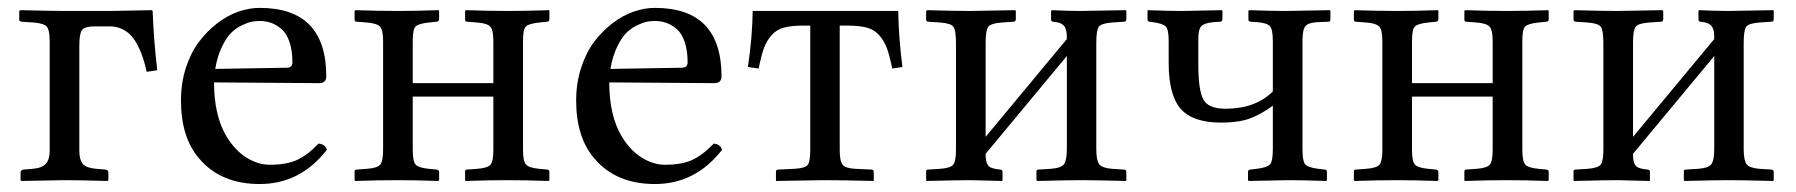

<svg xmlns="http://www.w3.org/2000/svg" viewBox="-20 -457 4556 487"><path d="M106 -74.2V-352.1Q106 -380.9 98.6 -389.4Q91.3 -397.9 64.9 -399.9L35.2 -401.9Q28.8 -402.8 28.8 -407.2V-429.2L32.2 -431.2Q114.3 -429.2 144 -429.2H259.8L365.2 -431.2L367.2 -429.2Q369.6 -357.4 378.9 -278.8L352.1 -274.9Q347.7 -294.4 342.8 -309.6Q337.9 -324.7 330.1 -340.3Q322.3 -356 312.7 -366.5Q303.2 -377 289.3 -383.5Q275.4 -390.1 258.8 -390.1H220.2Q195.3 -390.1 188.2 -381.1Q181.2 -372.1 181.2 -340.8V-74.2Q181.2 -51.8 190.4 -41Q199.7 -30.8 224.1 -28.8L247.1 -26.9Q254.9 -25.9 254.9 -19V0L252.9 2Q181.2 0 142.1 0L34.2 2L32.2 0V-19Q32.2 -25.9 40 -26.9L63 -28.8Q86.4 -30.8 96.2 -41.5Q106 -52.2 106 -74.2Z M525.9 -282.2 707 -285.2Q721.7 -285.2 721.7 -298.8Q721.7 -328.6 714.4 -350.3Q707 -372.1 694.3 -383.1Q681.6 -394 668 -398.9Q654.3 -403.8 638.7 -403.8Q628.9 -403.8 619.4 -402.1Q609.9 -400.4 594.5 -393.3Q579.1 -386.2 566.7 -374Q554.2 -361.8 542.7 -337.9Q531.2 -314 525.9 -282.2ZM788.1 -92.8Q804.7 -91.3 809.1 -77.1Q741.7 9.8 638.7 9.8Q540.5 9.8 485.8 -54.2Q439 -107.9 439 -202.1Q439 -246.1 451.4 -284.7Q463.9 -323.2 484.4 -350.6Q504.9 -377.9 531 -397.9Q557.1 -418 584.7 -427.5Q612.3 -437 638.7 -437Q807.6 -437 807.6 -263.2Q807.6 -246.1 789.1 -246.1L522.9 -248Q522.9 -163.6 554.7 -110.8Q576.7 -74.7 605.7 -56.9Q634.8 -39.1 664.1 -39.1Q706.1 -39.1 732.7 -51Q759.3 -63 788.1 -92.8Z M1231.4 -77.1V-211.9H1026.9V-77.1Q1026.9 -47.9 1034.2 -39.6Q1042 -31.2 1067.9 -28.8L1087.4 -26.9Q1093.8 -25.9 1093.8 -21V0L1091.8 2Q1032.2 0 987.8 0Q940.4 0 880.9 2L879.4 0V-22Q879.4 -26.9 884.8 -26.9L910.6 -28.8Q937.5 -30.8 944.6 -39.6Q951.7 -48.3 951.7 -77.1V-353Q951.7 -380.9 943.8 -389.4Q936 -397.9 910.6 -399.9L884.8 -401.9Q879.4 -401.9 879.4 -407.2V-429.2L881.8 -431.2Q941.4 -429.2 987.8 -429.2Q1033.2 -429.2 1092.8 -431.2L1093.8 -429.2V-408.2Q1093.8 -402.8 1087.4 -401.9L1067.9 -399.9Q1041 -397 1033.9 -389.6Q1026.9 -382.3 1026.9 -353V-246.1H1231.4V-353Q1231.4 -380.9 1223.6 -389.4Q1215.8 -397.9 1190.4 -399.9L1164.6 -401.9Q1159.7 -401.9 1159.7 -407.2V-429.2L1161.6 -431.2Q1221.2 -429.2 1268.6 -429.2Q1313 -429.2 1372.6 -431.2L1373.5 -429.2V-408.2Q1373.5 -402.3 1367.7 -401.9L1347.7 -399.9Q1320.8 -397 1313.7 -389.6Q1306.6 -382.3 1306.6 -353V-77.1Q1306.6 -47.9 1314.2 -39.6Q1321.8 -31.2 1347.7 -28.8L1367.7 -26.9Q1373.5 -26.4 1373.5 -21V0L1371.6 2Q1312 0 1268.6 0Q1220.2 0 1160.6 2L1159.7 0V-22Q1159.7 -26.9 1164.6 -26.9L1190.4 -28.8Q1217.3 -30.8 1224.4 -39.6Q1231.4 -48.3 1231.4 -77.1Z M1528.3 -282.2 1709.5 -285.2Q1724.1 -285.2 1724.1 -298.8Q1724.1 -328.6 1716.8 -350.3Q1709.5 -372.1 1696.8 -383.1Q1684.1 -394 1670.4 -398.9Q1656.7 -403.8 1641.1 -403.8Q1631.3 -403.8 1621.8 -402.1Q1612.3 -400.4 1596.9 -393.3Q1581.5 -386.2 1569.1 -374Q1556.6 -361.8 1545.2 -337.9Q1533.7 -314 1528.3 -282.2ZM1790.5 -92.8Q1807.1 -91.3 1811.5 -77.1Q1744.1 9.8 1641.1 9.8Q1543 9.8 1488.3 -54.2Q1441.4 -107.9 1441.4 -202.1Q1441.4 -246.1 1453.9 -284.7Q1466.3 -323.2 1486.8 -350.6Q1507.3 -377.9 1533.4 -397.9Q1559.6 -418 1587.2 -427.5Q1614.7 -437 1641.1 -437Q1810.1 -437 1810.1 -263.2Q1810.1 -246.1 1791.5 -246.1L1525.4 -248Q1525.4 -163.6 1557.1 -110.8Q1579.1 -74.7 1608.2 -56.9Q1637.2 -39.1 1666.5 -39.1Q1708.5 -39.1 1735.1 -51Q1761.7 -63 1790.5 -92.8Z M2128.9 -392.1H2109.9V-76.2Q2109.9 -47.4 2117.7 -38.6Q2126 -29.8 2149.9 -28.8L2189.9 -26.9Q2196.3 -26.9 2196.3 -21V2Q2117.7 0 2067.9 0L1948.2 2V-21Q1948.2 -26.9 1954.1 -26.9L1995.1 -28.8Q2021.5 -30.3 2028.3 -38.3Q2035.2 -46.4 2035.2 -76.2V-392.1H2018.1Q1987.3 -392.1 1968.3 -387Q1949.2 -381.8 1936.8 -367.4Q1924.3 -353 1917.7 -335Q1911.1 -316.9 1904.3 -283.2L1877 -287.1Q1888.2 -361.3 1889.2 -429.2H2258.3Q2259.3 -362.3 2269 -287.1L2243.2 -283.2Q2236.3 -316.4 2229.5 -335Q2222.7 -353.5 2210 -367.7Q2197.3 -381.8 2178.5 -387Q2159.7 -392.1 2128.9 -392.1Z M2440.9 -429.2 2554.7 -431.2 2556.6 -429.2V-408.2Q2556.6 -402.3 2550.8 -401.9L2521 -399.9Q2493.2 -397.9 2486.6 -388.9Q2480 -379.9 2480 -348.1V-109.9L2686 -357.9Q2686 -369.1 2685.3 -375Q2684.6 -380.9 2681.4 -387.5Q2678.2 -394 2670.7 -397.5Q2663.1 -400.9 2650.9 -401.9Q2646 -402.8 2646 -407.2V-429.2L2647.9 -431.2Q2692.9 -429.2 2720.7 -429.2L2835.9 -431.2L2836.9 -429.2V-408.2Q2836.9 -402.3 2831.1 -401.9L2800.8 -399.9Q2773.4 -397.9 2767.1 -389.2Q2760.7 -380.4 2760.7 -348.1V-79.1Q2760.7 -50.3 2768.1 -40.5Q2775.4 -30.8 2800.8 -28.8L2831.1 -26.9Q2836.9 -26.4 2836.9 -21V0L2835.9 2Q2755.9 0 2720.7 0Q2690.9 0 2610.8 2L2608.9 0V-22Q2608.9 -26.9 2613.8 -26.9L2645 -28.8Q2671.9 -30.8 2679 -40.8Q2686 -50.8 2686 -79.1V-314.9L2480 -66.9V-64.9Q2480 -44.9 2486.6 -36.9Q2493.2 -28.8 2517.1 -26.9Q2522.9 -26.4 2522.9 -21V0L2522 2Q2441.9 0 2440.9 0Q2410.2 0 2330.1 2L2329.1 0V-22Q2329.1 -26.9 2334 -26.9L2364.7 -28.8Q2391.6 -30.8 2398.2 -39.8Q2404.8 -48.8 2404.8 -77.1V-347.2Q2404.8 -379.9 2398.4 -388.9Q2392.1 -397.9 2364.7 -399.9L2335 -401.9Q2329.1 -402.3 2329.1 -407.2V-429.2L2332 -431.2Q2397.9 -429.2 2440.9 -429.2Z M3208.5 -353Q3208.5 -382.3 3201.2 -390.6Q3193.8 -398.9 3167.5 -400.9L3152.3 -401.9Q3146.5 -402.3 3146.5 -407.2V-429.2L3148.4 -431.2Q3205.6 -429.2 3241.7 -429.2L3353.5 -431.2L3354.5 -429.2V-407.2Q3354.5 -401.9 3349.6 -401.9L3323.7 -400.9Q3299.8 -399.9 3291.7 -391.4Q3283.7 -382.8 3283.7 -353V-78.1Q3283.7 -48.8 3290.3 -40.5Q3296.9 -32.2 3323.7 -28.8L3340.3 -26.9Q3345.7 -25.9 3345.7 -22V0L3343.8 2Q3284.7 0 3247.6 0L3147.5 2L3145.5 0V-21Q3145.5 -26.4 3151.4 -26.9L3167.5 -28.8Q3194.8 -32.2 3201.7 -40.5Q3208.5 -48.8 3208.5 -78.1V-189Q3177.2 -166 3148.9 -156Q3120.6 -146 3077.6 -146Q3004.9 -146 2974.6 -181.2Q2944.3 -216.3 2944.3 -296.9V-354Q2944.3 -381.8 2937 -389.6Q2929.7 -397.5 2903.3 -400.9L2895.5 -401.9Q2890.6 -402.8 2890.6 -407.2V-429.2L2891.6 -431.2Q2945.3 -429.2 2979.5 -429.2L3079.6 -431.2L3080.6 -429.2V-408.2Q3080.6 -402.3 3074.7 -401.9L3059.6 -400.9Q3035.2 -398.9 3027.3 -390.9Q3019.5 -382.8 3019.5 -358.9V-293Q3019.5 -229 3032 -205.1Q3044.4 -181.2 3088.4 -181.2Q3164.6 -181.2 3208.5 -225.1Z M3766.1 -77.1V-211.9H3561.5V-77.1Q3561.5 -47.9 3568.8 -39.6Q3576.7 -31.2 3602.5 -28.8L3622.1 -26.9Q3628.4 -25.9 3628.4 -21V0L3626.5 2Q3566.9 0 3522.5 0Q3475.1 0 3415.5 2L3414.1 0V-22Q3414.1 -26.9 3419.4 -26.9L3445.3 -28.8Q3472.2 -30.8 3479.2 -39.6Q3486.3 -48.3 3486.3 -77.1V-353Q3486.3 -380.9 3478.5 -389.4Q3470.7 -397.9 3445.3 -399.9L3419.4 -401.9Q3414.1 -401.9 3414.1 -407.2V-429.2L3416.5 -431.2Q3476.1 -429.2 3522.5 -429.2Q3567.9 -429.2 3627.4 -431.2L3628.4 -429.2V-408.2Q3628.4 -402.8 3622.1 -401.9L3602.5 -399.9Q3575.7 -397 3568.6 -389.6Q3561.5 -382.3 3561.5 -353V-246.1H3766.1V-353Q3766.1 -380.9 3758.3 -389.4Q3750.5 -397.9 3725.1 -399.9L3699.2 -401.9Q3694.3 -401.9 3694.3 -407.2V-429.2L3696.3 -431.2Q3755.9 -429.2 3803.2 -429.2Q3847.7 -429.2 3907.2 -431.2L3908.2 -429.2V-408.2Q3908.2 -402.3 3902.3 -401.9L3882.3 -399.9Q3855.5 -397 3848.4 -389.6Q3841.3 -382.3 3841.3 -353V-77.1Q3841.3 -47.9 3848.9 -39.6Q3856.4 -31.2 3882.3 -28.8L3902.3 -26.9Q3908.2 -26.4 3908.2 -21V0L3906.2 2Q3846.7 0 3803.2 0Q3754.9 0 3695.3 2L3694.3 0V-22Q3694.3 -26.9 3699.2 -26.9L3725.1 -28.8Q3752 -30.8 3759 -39.6Q3766.1 -48.3 3766.1 -77.1Z M4083 -429.2 4196.8 -431.2 4198.7 -429.2V-408.2Q4198.7 -402.3 4192.9 -401.9L4163.1 -399.9Q4135.3 -397.9 4128.7 -388.9Q4122.1 -379.9 4122.1 -348.1V-109.9L4328.1 -357.9Q4328.1 -369.1 4327.4 -375Q4326.7 -380.9 4323.5 -387.5Q4320.3 -394 4312.7 -397.5Q4305.2 -400.9 4293 -401.9Q4288.1 -402.8 4288.1 -407.2V-429.2L4290 -431.2Q4335 -429.2 4362.8 -429.2L4478 -431.2L4479 -429.2V-408.2Q4479 -402.3 4473.1 -401.9L4442.9 -399.9Q4415.5 -397.9 4409.2 -389.2Q4402.8 -380.4 4402.8 -348.1V-79.1Q4402.8 -50.3 4410.2 -40.5Q4417.5 -30.8 4442.9 -28.8L4473.1 -26.9Q4479 -26.4 4479 -21V0L4478 2Q4397.9 0 4362.8 0Q4333 0 4252.9 2L4251 0V-22Q4251 -26.9 4255.9 -26.9L4287.1 -28.8Q4314 -30.8 4321 -40.8Q4328.1 -50.8 4328.1 -79.1V-314.9L4122.1 -66.9V-64.9Q4122.1 -44.9 4128.7 -36.9Q4135.3 -28.8 4159.2 -26.9Q4165 -26.4 4165 -21V0L4164.1 2Q4084 0 4083 0Q4052.2 0 3972.2 2L3971.2 0V-22Q3971.2 -26.9 3976.1 -26.9L4006.8 -28.8Q4033.7 -30.8 4040.3 -39.8Q4046.9 -48.8 4046.9 -77.1V-347.2Q4046.9 -379.9 4040.5 -388.9Q4034.2 -397.9 4006.8 -399.9L3977.1 -401.9Q3971.2 -402.3 3971.2 -407.2V-429.2L3974.1 -431.2Q4040 -429.2 4083 -429.2Z"/></svg>

Font: Linux Libertine G
Style: Regular
Weight: 400
Designer: Philipp H. Poll
Foundry: Philipp H. Poll
Version: Version 4.7.5